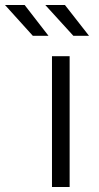

<svg xmlns="http://www.w3.org/2000/svg" viewBox="-110 -752 399 772"><path d="M99 -526H170V0H99ZM-90 -732H-11L85 -608H22ZM72 -732H151L248 -608H185Z"/></svg>

Font: CMG Sans
Style: Regular
Weight: 400
Designer: Julieta Ulanovsky
Foundry: Julieta Ulanovsky
Version: Version 7.200